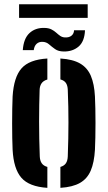

<svg xmlns="http://www.w3.org/2000/svg" viewBox="-20 -887 513 915"><path d="M40.1 -173.6Q39 -196 38.4 -229Q37.8 -262 37.8 -298.8Q37.8 -335.6 38.4 -369.4Q39 -403.2 40.1 -427.1Q45.7 -519.4 82.6 -561.2Q119.4 -603 205.7 -608.2V-508.1Q186.8 -502.5 178.1 -490Q169.4 -477.5 168.8 -458.3Q167.7 -425 167 -387Q166.4 -348.9 166.3 -308.2Q166.3 -267.5 167.1 -225.7Q167.9 -184 169.5 -142.4Q170.2 -121.9 178.7 -109.3Q187.3 -96.6 205.7 -91.5V8.2Q118.7 2.6 81.8 -40Q44.8 -82.6 40.1 -173.6ZM267.8 8.2V-91.5Q286.2 -96.8 294.3 -109.3Q302.4 -121.9 303 -142Q304.5 -186.8 305.4 -226.1Q306.2 -265.4 306.2 -302.8Q306.3 -340.2 305.5 -378.4Q304.7 -416.7 303 -458.9Q302.4 -478.8 294.3 -491.3Q286.1 -503.7 267.8 -508.5V-608.2Q327 -604.5 361.7 -584.4Q396.3 -564.4 412.9 -525.7Q429.4 -487 432.5 -427.1Q433.6 -403.5 434.4 -370.3Q435.1 -337 435.1 -300.8Q435.1 -264.5 434.4 -231.1Q433.6 -197.6 432.5 -173.6Q429 -112.9 412.5 -74.1Q396 -35.3 361.3 -15.4Q326.6 4.5 267.8 8.2ZM332.9 -742.9H385.1Q382.8 -689.1 354.4 -665Q326.1 -641 283.9 -641.6Q258.1 -641.9 242.5 -653Q226.8 -664.1 214.1 -675.4Q201.4 -686.7 183.9 -687.6Q166 -688.6 154.7 -678.4Q143.4 -668.2 140.8 -648H88.6Q92.6 -703.5 120.5 -729.3Q148.3 -755 191.2 -754Q211.7 -753.6 224.8 -747Q238 -740.3 247.7 -731.5Q257.4 -722.6 267 -715.9Q276.7 -709.2 289.7 -708.6Q309.6 -707.7 321 -717.2Q332.4 -726.7 332.9 -742.9ZM70.9 -866.7H397.9V-801.8H70.9Z"/></svg>

Font: Big Shoulders Stencil Text SC Thin
Style: Regular
Weight: 100
Designer: Patric King
Foundry: XO Type Co
Version: Version 2.001